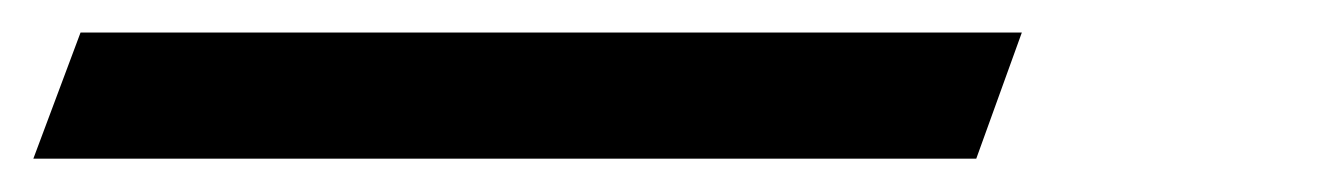

<svg xmlns="http://www.w3.org/2000/svg" viewBox="-50 10 825 118"><path d="M-29.5 107.5 -0.5 30H578L550 107.5Z"/></svg>

Font: Libre Caslon Text
Style: Italic
Weight: 400
Italic angle: -22.583°
Designer: Pablo Impallari, Rodrigo Fuenzalida, Katja Schimmel
Foundry: Pablo Impallari, Rodrigo Fuenzalida
Version: Version 2.000